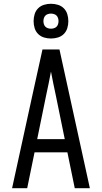

<svg xmlns="http://www.w3.org/2000/svg" viewBox="-20 -997 540 1017"><path d="M44 0 151 -490 205 -735H295L456 0H376L337 -190H163L124 0ZM177 -260H323L276 -490Q269 -522 262.5 -554Q256 -586 250 -618Q244 -586 237.5 -554Q231 -522 224 -490ZM250 -793Q231 -793 213 -798.5Q195 -804 182 -817Q169 -830 163.5 -848Q158 -866 158 -885Q158 -904 163.5 -922Q169 -940 182 -953Q195 -966 213 -971.5Q231 -977 250 -977Q269 -977 287 -971.5Q305 -966 318 -953Q331 -940 336.5 -922Q342 -904 342 -885Q342 -866 336.5 -848Q331 -830 318 -817Q305 -804 287 -798.5Q269 -793 250 -793ZM250 -845Q258 -845 266 -847.5Q274 -850 279.5 -855.5Q285 -861 287.5 -869Q290 -877 290 -885Q290 -893 287.5 -901Q285 -909 279.5 -914.5Q274 -920 266 -922.5Q258 -925 250 -925Q242 -925 234 -922.5Q226 -920 220.5 -914.5Q215 -909 212.5 -901Q210 -893 210 -885Q210 -877 212.5 -869Q215 -861 220.5 -855.5Q226 -850 234 -847.5Q242 -845 250 -845Z"/></svg>

Font: HulyMono
Style: Regular
Weight: 400
Monospace: yes
Designer: Belleve Invis
Foundry: Belleve Invis
Version: Version 33.2.5; ttfautohint (v1.8.4)